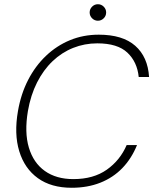

<svg xmlns="http://www.w3.org/2000/svg" viewBox="-20 -876 730 908"><path d="M319 12Q222 12 159 -33.5Q96 -79 71 -161Q46 -243 65 -351Q79 -432 113 -498Q147 -564 197.5 -612Q248 -660 311 -686Q374 -712 447 -712Q560 -712 619.5 -659.5Q679 -607 685 -512H636Q629 -583 582.5 -627Q536 -671 440 -671Q380 -671 326 -649.5Q272 -628 228.5 -586.5Q185 -545 155 -485.5Q125 -426 112 -351Q95 -250 116.5 -178Q138 -106 192 -67.5Q246 -29 327 -29Q422 -29 485 -73.5Q548 -118 579 -190H628Q602 -126 558.5 -81Q515 -36 454.5 -12Q394 12 319 12ZM443 -778Q427 -778 415.5 -789.5Q404 -801 404 -817Q404 -833 415.5 -844.5Q427 -856 443 -856Q459 -856 470.5 -844.5Q482 -833 482 -817Q482 -801 470.5 -789.5Q459 -778 443 -778Z"/></svg>

Font: DM Sans 9pt ExtraLight
Style: Italic
Weight: 250
Italic angle: -10°
Version: Version 4.004;gftools[0.9.30]